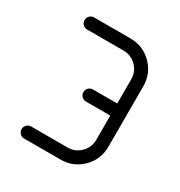

<svg xmlns="http://www.w3.org/2000/svg" viewBox="-118 -539 585 624"><g transform="rotate(30 175.0 -227.5)"><path d="M59.1 -45.4H195.3Q223.6 -45.4 243.7 -65.4Q263.7 -85.4 263.7 -113.8V-204.6H172.9Q163.1 -204.6 156.5 -211.2Q149.9 -217.8 149.9 -227.3Q149.9 -236.8 156.5 -243.4Q163.1 -250 172.9 -250H263.7V-340.8Q263.7 -369.1 243.7 -389.2Q223.6 -409.2 195.3 -409.2H59.1Q49.3 -409.2 42.7 -415.8Q36.1 -422.4 36.1 -431.9Q36.1 -441.4 42.7 -448Q49.3 -454.6 59.1 -454.6H195.3Q242.7 -454.6 275.9 -421.4Q309.1 -388.2 309.1 -340.8V-113.8Q309.1 -66.4 275.9 -33.2Q242.7 0 195.3 0H59.1Q49.3 0 42.7 -6.6Q36.1 -13.2 36.1 -22.7Q36.1 -32.2 42.7 -38.8Q49.3 -45.4 59.1 -45.4Z"/></g></svg>

Font: OpenGost Type A TT
Style: Regular
Weight: 400
Version: Version 0.3